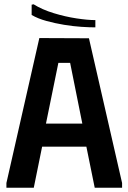

<svg xmlns="http://www.w3.org/2000/svg" viewBox="-20 -878 601 898"><path d="M10 0V-22L164 -700L396 -699L551 -22V0H423L384 -192H177L138 0ZM195 -300H365L308 -584H253ZM137 -858Q177 -833 231 -816.5Q285 -800 337.5 -792Q390 -784 426 -784V-750Q399 -750 360.5 -752.5Q322 -755 279.5 -762Q237 -769 197 -780Q157 -791 128 -808V-856Z"/></svg>

Font: Phudu Medium
Style: Regular
Weight: 500
Version: Version 1.005;gftools[0.9.23]